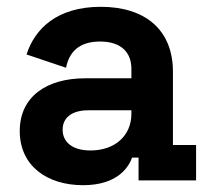

<svg xmlns="http://www.w3.org/2000/svg" viewBox="-20 -530 618 564"><path d="M224 14C328 14 359 -42 368 -67H387V0H556V-104H488V-319C488 -443 406 -510 276 -510C147 -510 82 -445 58 -370L174 -331C183 -376 211 -408 274 -408C338 -408 366 -374 366 -328V-300H230C118 -300 38 -247 38 -145C38 -43 118 14 224 14ZM164 -149C164 -185 192 -206 239 -206H366V-196C366 -130 316 -88 246 -88C192 -88 164 -113 164 -149Z"/></svg>

Font: Meta Space
Style: Bold
Weight: 700
Designer: Meta Pool / Florian Karsten
Foundry: Meta Pool / Florian Karsten
Version: Version 2.000;Glyphs 3.1.1 (3137)